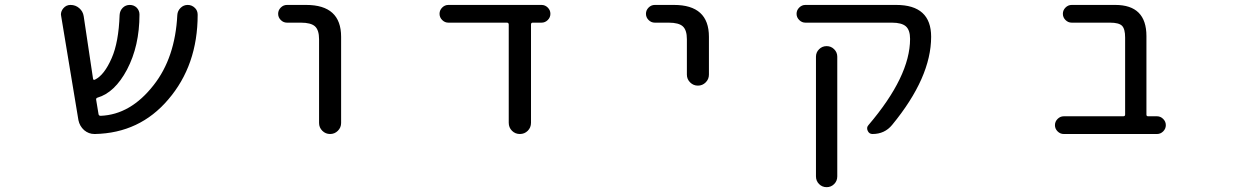

<svg xmlns="http://www.w3.org/2000/svg" viewBox="-20 -567 5040 783"><path d="M775.4 -534.2Q786.1 -523.4 786.1 -506.8Q786.1 -300.8 666 -161.1Q549.8 -24.4 367.2 -20.5Q366.2 -20.5 365.2 -20.5Q341.8 -20.5 323.2 -36.1Q304.7 -52.7 299.8 -77.1L229.5 -501Q228.5 -504.9 228.5 -507.8Q228.5 -521.5 238.3 -533.2Q250 -546.9 267.6 -546.9Q288.1 -546.9 303.2 -533.7Q318.4 -520.5 321.3 -501L359.4 -246.1Q360.4 -239.3 367.2 -242.2Q405.3 -260.7 435.5 -330.1Q463.9 -394.5 467.8 -505.9Q468.8 -523.4 480.5 -535.2Q492.2 -546.9 509.3 -546.9Q526.4 -546.9 538.1 -535.2Q548.8 -523.4 548.8 -507.8Q548.8 -379.9 498 -283.2Q448.2 -189.5 377.9 -168.9Q371.1 -167 372.1 -160.2L381.8 -101.6Q382.8 -94.7 390.6 -94.7Q512.7 -99.6 606.4 -219.7Q694.3 -331.1 703.1 -505.9Q704.1 -522.5 716.3 -534.7Q728.5 -546.9 745.6 -546.9Q762.7 -546.9 775.4 -534.2Z M1150.4 -474.6Q1135.7 -474.6 1125 -485.4Q1114.3 -496.1 1114.3 -510.7Q1114.3 -525.4 1125 -536.1Q1135.7 -546.9 1150.4 -546.9H1228.5Q1371.1 -546.9 1371.1 -417V-65.4Q1371.1 -46.9 1357.9 -33.7Q1344.7 -20.5 1326.2 -20.5Q1307.6 -20.5 1294.4 -33.7Q1281.2 -46.9 1281.2 -65.4V-407.2Q1281.2 -444.3 1264.6 -459.5Q1248 -474.6 1207 -474.6Z M2145.5 -66.4Q2145.5 -46.9 2132.3 -33.7Q2119.1 -20.5 2100.1 -20.5Q2081.1 -20.5 2067.9 -33.7Q2054.7 -46.9 2054.7 -66.4V-466.8Q2054.7 -474.6 2046.9 -474.6H1808.6Q1793.9 -474.6 1783.2 -485.4Q1772.5 -496.1 1772.5 -510.7Q1772.5 -525.4 1783.2 -536.1Q1793.9 -546.9 1808.6 -546.9H2188.5Q2203.1 -546.9 2213.9 -536.1Q2224.6 -525.4 2224.6 -510.7Q2224.6 -496.1 2213.9 -485.4Q2203.1 -474.6 2188.5 -474.6H2152.3Q2145.5 -474.6 2145.5 -466.8Z M2650.4 -474.6Q2635.7 -474.6 2625 -485.4Q2614.3 -496.1 2614.3 -510.7Q2614.3 -525.4 2625 -536.1Q2635.7 -546.9 2650.4 -546.9H2728.5Q2871.1 -546.9 2871.1 -417V-262.7Q2871.1 -244.1 2857.9 -231Q2844.7 -217.8 2826.2 -217.8Q2807.6 -217.8 2794.4 -231Q2781.2 -244.1 2781.2 -262.7V-407.2Q2781.2 -444.3 2764.6 -459.5Q2748 -474.6 2707 -474.6Z M3634.8 -546.9Q3777.3 -546.9 3777.3 -417Q3777.3 -251 3618.2 -57.6Q3587.9 -20.5 3538.1 -20.5Q3524.4 -20.5 3518.6 -33.7Q3512.7 -46.9 3521.5 -56.6Q3691.4 -255.9 3691.4 -408.2Q3691.4 -444.3 3674.3 -459.5Q3657.2 -474.6 3617.2 -474.6H3264.6Q3250 -474.6 3239.3 -485.4Q3228.5 -496.1 3228.5 -510.7Q3228.5 -525.4 3239.3 -536.1Q3250 -546.9 3264.6 -546.9ZM3307.6 152.3V-335.9Q3307.6 -353.5 3320.3 -366.2Q3333 -378.9 3351.1 -378.9Q3369.1 -378.9 3381.8 -366.2Q3394.5 -353.5 3394.5 -335.9V152.3Q3394.5 170.9 3381.8 183.6Q3369.1 196.3 3351.1 196.3Q3333 196.3 3320.3 183.6Q3307.6 170.9 3307.6 152.3Z M4568.4 -414.1Q4568.4 -449.2 4555.7 -461.9Q4543 -474.6 4506.8 -474.6H4350.6Q4335.9 -474.6 4325.2 -485.4Q4314.5 -496.1 4314.5 -510.7Q4314.5 -525.4 4325.2 -536.1Q4335.9 -546.9 4350.6 -546.9H4528.3Q4655.3 -546.9 4655.3 -419.9V-99.6Q4655.3 -92.8 4662.1 -92.8H4698.2Q4712.9 -92.8 4723.6 -82Q4734.4 -71.3 4734.4 -56.6Q4734.4 -42 4723.6 -31.2Q4712.9 -20.5 4698.2 -20.5H4318.4Q4303.7 -20.5 4293 -31.2Q4282.2 -42 4282.2 -56.6Q4282.2 -71.3 4293 -82Q4303.7 -92.8 4318.4 -92.8H4560.5Q4568.4 -92.8 4568.4 -99.6Z"/></svg>

Font: Rounded Mgen+ 1mn regular
Style: Regular
Weight: 400
Designer: [Source Han Sans]
Ryoko NISHIZUKA  (kana & ideographs); Paul D. Hunt (Latin, Greek & Cyrillic); Wenlong ZHANG  (bopomofo
Version: Version 1.059.20150602